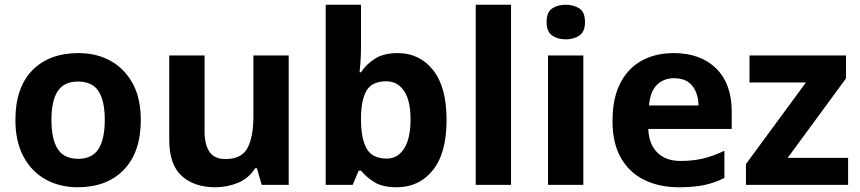

<svg xmlns="http://www.w3.org/2000/svg" viewBox="-20 -780 3628 810"><path d="M574 -274Q574 -138 502.5 -64Q431 10 308 10Q232 10 172.5 -23Q113 -56 79 -119.5Q45 -183 45 -274Q45 -410 116 -483Q187 -556 311 -556Q388 -556 447 -523Q506 -490 540 -427.5Q574 -365 574 -274ZM197 -274Q197 -193 223.5 -151.5Q250 -110 310 -110Q369 -110 395.5 -151.5Q422 -193 422 -274Q422 -355 395.5 -395.5Q369 -436 309 -436Q250 -436 223.5 -395.5Q197 -355 197 -274Z M1198 -546V0H1084L1064 -70H1056Q1030 -28 984.5 -9Q939 10 888 10Q800 10 747 -37.5Q694 -85 694 -190V-546H843V-227Q843 -169 864 -139Q885 -109 931 -109Q999 -109 1024 -155.5Q1049 -202 1049 -289V-546Z M1503 -583Q1503 -552 1501 -522Q1499 -492 1497 -475H1503Q1525 -509 1562 -532.5Q1599 -556 1658 -556Q1750 -556 1807 -484.5Q1864 -413 1864 -274Q1864 -134 1806 -62Q1748 10 1654 10Q1594 10 1559.5 -11.5Q1525 -33 1503 -60H1493L1468 0H1354V-760H1503ZM1610 -437Q1552 -437 1528.5 -401Q1505 -365 1503 -291V-275Q1503 -196 1526.5 -153.5Q1550 -111 1612 -111Q1658 -111 1685 -153.5Q1712 -196 1712 -276Q1712 -356 1684.5 -396.5Q1657 -437 1610 -437Z M2136 0H1987V-760H2136Z M2367 -760Q2400 -760 2424 -744.5Q2448 -729 2448 -687Q2448 -646 2424 -630Q2400 -614 2367 -614Q2333 -614 2309.5 -630Q2286 -646 2286 -687Q2286 -729 2309.5 -744.5Q2333 -760 2367 -760ZM2441 -546V0H2292V-546Z M2822 -556Q2935 -556 3001 -491.5Q3067 -427 3067 -308V-236H2715Q2717 -173 2752.5 -137Q2788 -101 2851 -101Q2904 -101 2947 -111.5Q2990 -122 3036 -144V-29Q2996 -9 2951.5 0.5Q2907 10 2844 10Q2762 10 2699 -20.5Q2636 -51 2600 -113Q2564 -175 2564 -269Q2564 -365 2596.5 -428.5Q2629 -492 2687 -524Q2745 -556 2822 -556ZM2823 -450Q2780 -450 2751.5 -422Q2723 -394 2718 -335H2927Q2926 -385 2901 -417.5Q2876 -450 2823 -450Z M3558 0H3127V-88L3380 -432H3142V-546H3549V-449L3303 -114H3558Z"/></svg>

Font: Noto Sans Sinhala UI
Style: Bold
Weight: 700
Designer: Jelle Bosma - Monotype Design Team
Foundry: Monotype Imaging Inc.
Version: Version 2.006; ttfautohint (v1.8.4.7-5d5b)